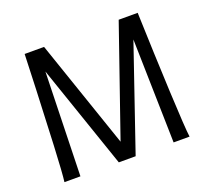

<svg xmlns="http://www.w3.org/2000/svg" viewBox="-121 -867 1118 1021"><g transform="rotate(-20 438.0 -356.5)"><path d="M644.5 -712.9H752Q759.8 -474.1 769.5 -261.2Q779.3 -48.3 786.1 0H695.8L682.1 -587.4L481 0H385.7L184.1 -587.4L168.5 0H78.1Q84 -43 91.6 -201.4Q99.1 -359.9 105 -513.4Q110.8 -667 112.3 -712.9H222.2L432.1 -100.1Z"/></g></svg>

Font: Lesson One
Style: Regular
Weight: 400
Designer: But Ko, Victor Gaultney, Annie Olsen, Julie Remington, Don Collingsworth, Eric Hays, Becca Hirsbrunner
Version: Version 1.100